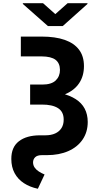

<svg xmlns="http://www.w3.org/2000/svg" viewBox="-20 -955 612 1194"><path d="M109.6 -727.5H238.9Q324 -727.5 382.5 -707Q441 -686.5 471.6 -645.8Q502.1 -605.2 502.1 -544.1Q502.1 -482.1 472 -437.4Q441.9 -392.7 384.5 -368.8Q327.1 -344.9 245.1 -344.9H167.4V-429.1H242.6Q299.9 -429.1 326.5 -454.7Q353 -480.3 352.9 -520.5Q352.4 -562.5 325.3 -583.2Q298.1 -603.8 238.9 -604.3H109.6ZM167.4 -386.5H241Q376.3 -386.2 450.7 -338.6Q525.1 -291 525.6 -196.9Q525.6 -133.9 493.8 -87.3Q462.1 -40.7 405.1 -15.5Q348 9.8 271.1 9.8H240.8Q212.5 9.8 199.2 22.3Q185.8 34.9 185.5 54.9Q185.8 73.2 195.7 87.3Q205.6 101.4 221.8 111.7Q238.1 122.1 257.2 130.1L215.4 218.8Q165.6 208.3 128.4 183.9Q91.2 159.6 70.8 121.7Q50.4 83.8 50.4 34Q49.9 -39.9 97.7 -76.7Q145.4 -113.5 229.3 -113.5H261.7Q297.4 -113.5 322.9 -125Q348.3 -136.5 362.3 -158.4Q376.2 -180.3 376 -211.1Q376.2 -260 340.8 -282.5Q305.4 -305 239.6 -304.7H167.4ZM247.5 -935.2 324 -867.2 400.6 -935.2H524V-930.5L370.3 -793H277.9L122.1 -930.5V-935.2Z"/></svg>

Font: Inter V
Style: 
Weight: 400
Designer: Rasmus Andersson
Foundry: rsms
Version: Version 4.000;git-a3f224843